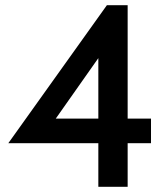

<svg xmlns="http://www.w3.org/2000/svg" viewBox="-20 -720 645 740"><path d="M562 -263V-168H472V0H359V-168H12L392 -700H472V-263ZM359 -263V-496L195 -263Z"/></svg>

Font: Cabin SemiBold
Style: Regular
Weight: 600
Designer: Pablo Impallari
Foundry: Pablo Impallari. http://www.impallari.com Igino Marini. http://www.ikern.com
Version: Version 2.001